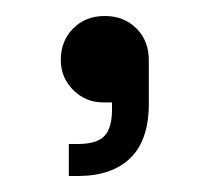

<svg xmlns="http://www.w3.org/2000/svg" viewBox="-20 -736 262 240"><path d="M56 -661Q56 -685 71.5 -700.5Q87 -716 111 -716Q135 -716 150.5 -700.5Q166 -685 166 -661V-606Q166 -561 143 -538.5Q120 -516 77 -516H66V-556H77Q101 -556 110.5 -566Q120 -576 120 -599V-608H109Q87 -608 71.5 -623.5Q56 -639 56 -661Z"/></svg>

Font: Space Grotesk Variable
Style: Regular
Weight: 400
Designer: Florian Karsten (Space Grotesk), Colophon Foundry (Space Mono)
Foundry: Florian Karsten
Version: Version 1.106